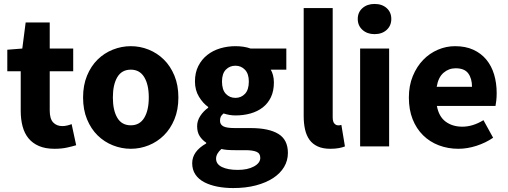

<svg xmlns="http://www.w3.org/2000/svg" viewBox="-20 -742 2574 973"><path d="M256 12Q210 12 177.5 -2Q145 -16 124.5 -41Q104 -66 94.5 -101.5Q85 -137 85 -180V-381H17V-490L93 -496L110 -628H232V-496H351V-381H232V-182Q232 -140 249.5 -121.5Q267 -103 296 -103Q308 -103 320.5 -106Q333 -109 343 -113L366 -6Q346 0 319 6Q292 12 256 12Z M643 12Q596 12 552 -5.5Q508 -23 474.5 -56Q441 -89 421 -137.5Q401 -186 401 -248Q401 -310 421 -358.5Q441 -407 474.5 -440Q508 -473 552 -490.5Q596 -508 643 -508Q690 -508 733.5 -490.5Q777 -473 810.5 -440Q844 -407 864 -358.5Q884 -310 884 -248Q884 -186 864 -137.5Q844 -89 810.5 -56Q777 -23 733.5 -5.5Q690 12 643 12ZM643 -107Q688 -107 711 -145Q734 -183 734 -248Q734 -313 711 -351Q688 -389 643 -389Q597 -389 574.5 -351Q552 -313 552 -248Q552 -183 574.5 -145Q597 -107 643 -107Z M1162 211Q1118 211 1080.5 203.5Q1043 196 1014.5 181Q986 166 970 142Q954 118 954 85Q954 25 1025 -15V-19Q1005 -32 992 -52Q979 -72 979 -103Q979 -130 995 -154.5Q1011 -179 1035 -196V-200Q1009 -218 988.5 -251.5Q968 -285 968 -329Q968 -374 985 -407.5Q1002 -441 1030.5 -463.5Q1059 -486 1096 -497Q1133 -508 1173 -508Q1217 -508 1250 -496H1431V-389H1352Q1359 -378 1363.5 -361Q1368 -344 1368 -324Q1368 -281 1353 -249.5Q1338 -218 1311.5 -197.5Q1285 -177 1249.5 -167Q1214 -157 1173 -157Q1144 -157 1113 -167Q1103 -159 1099 -151Q1095 -143 1095 -130Q1095 -111 1111.5 -102Q1128 -93 1170 -93H1250Q1342 -93 1390.5 -63.5Q1439 -34 1439 33Q1439 72 1419.5 104.5Q1400 137 1364 160.5Q1328 184 1277 197.5Q1226 211 1162 211ZM1173 -246Q1202 -246 1221.5 -266.5Q1241 -287 1241 -329Q1241 -368 1221.5 -388.5Q1202 -409 1173 -409Q1144 -409 1124.5 -389Q1105 -369 1105 -329Q1105 -287 1124.5 -266.5Q1144 -246 1173 -246ZM1185 119Q1235 119 1267 101.5Q1299 84 1299 58Q1299 35 1279.5 27Q1260 19 1223 19H1172Q1146 19 1130 17.5Q1114 16 1102 13Q1075 37 1075 62Q1075 90 1105 104.5Q1135 119 1185 119Z M1654 12Q1616 12 1590 0Q1564 -12 1548.5 -33.5Q1533 -55 1526 -85.5Q1519 -116 1519 -154V-701H1666V-148Q1666 -125 1674.5 -116Q1683 -107 1692 -107Q1697 -107 1700.5 -107Q1704 -107 1710 -109L1728 0Q1716 5 1697.5 8.5Q1679 12 1654 12Z M1805 0V-496H1952V0ZM1878 -569Q1841 -569 1817 -590.5Q1793 -612 1793 -646Q1793 -680 1817 -701Q1841 -722 1878 -722Q1916 -722 1939.5 -701Q1963 -680 1963 -646Q1963 -612 1939.5 -590.5Q1916 -569 1878 -569Z M2303 12Q2250 12 2204 -5.5Q2158 -23 2124 -56.5Q2090 -90 2071 -138Q2052 -186 2052 -248Q2052 -308 2072 -356.5Q2092 -405 2124.5 -438.5Q2157 -472 2199 -490Q2241 -508 2286 -508Q2339 -508 2378.5 -490Q2418 -472 2444.5 -440Q2471 -408 2484 -364.5Q2497 -321 2497 -270Q2497 -250 2495 -232Q2493 -214 2491 -205H2194Q2204 -151 2238.5 -125.5Q2273 -100 2323 -100Q2376 -100 2430 -133L2479 -44Q2441 -18 2394.5 -3Q2348 12 2303 12ZM2193 -302H2372Q2372 -344 2353 -370Q2334 -396 2289 -396Q2254 -396 2227.5 -373Q2201 -350 2193 -302Z"/></svg>

Font: Font
Style: ¶
Weight: 700
Designer: Paul D. Hunt
Foundry: Adobe Systems Incorporated
Version: Version 3.000